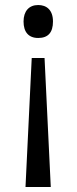

<svg xmlns="http://www.w3.org/2000/svg" viewBox="-20 -566 307 768"><path d="M82 182.1H183.1L158.2 -334H106.9ZM191.9 -480C191.9 -526.4 166 -545.9 132.8 -545.9C95.7 -545.9 74.2 -521 74.2 -480C74.2 -438.5 93.8 -414.1 132.8 -414.1C172.4 -414.1 191.9 -436 191.9 -480Z"/></svg>

Font: Samim
Style: Regular
Weight: 400
Foundry: DejaVu fonts team - Redesigned by Saber Rastikerdar
Version: Version 4.0.5